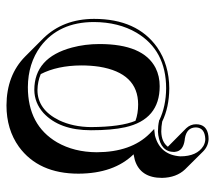

<svg xmlns="http://www.w3.org/2000/svg" viewBox="-56 -546 667 596"><g transform="rotate(90 278.0 -247.5)"><path d="M38.1 -205.1Q38.1 -338.9 126.5 -401.4Q180.2 -438.5 253.9 -439Q313 -438.5 356.9 -417Q372.1 -414.1 388.2 -414.1Q420.4 -415 435.1 -434.6L434.1 -435.5L377.4 -491.7Q365.2 -504.9 365.2 -522Q365.2 -556.2 401.9 -560.5Q406.7 -561 411.1 -561Q433.1 -560.1 449.2 -544.4L505.4 -487.8Q530.8 -460.9 531.7 -416.5Q531.7 -349.1 476.1 -332Q467.3 -329.6 458.5 -328.1Q518.1 -267.1 518.6 -157.2Q518.6 -33.2 435.1 27.8Q381.3 66.4 306.6 66.4Q212.9 65.9 154.8 8.3L98.1 -48.3Q38.6 -109.4 38.1 -205.1ZM303.7 -342.3Q206.1 -342.3 186.5 -221.2Q182.6 -194.8 182.6 -165.5Q183.1 -91.3 209.5 -40Q232.4 -30.3 258.8 -29.8Q319.8 -29.8 353 -97.2Q373.5 -140.6 374 -195.8Q373.5 -288.6 354.5 -334Q332 -342.3 303.7 -342.3ZM247.1 -409.2Q350.6 -409.2 374.5 -302.2Q383.8 -260.3 383.8 -195.8Q383.8 -98.1 330.1 -48.3Q298.8 -20.5 258.8 -20Q158.2 -20 127 -137.2Q116.2 -177.7 116.2 -222.2Q116.2 -358.4 190.4 -396.5Q215.8 -409.2 247.1 -409.2ZM47.9 -205.1Q47.9 -96.2 124 -39.1Q176.8 -0.5 250 0Q368.2 0 421.4 -90.8Q451.7 -143.6 452.1 -213.9Q451.7 -320.3 394.5 -377.9L379.9 -392.1L400.4 -394.5Q460.4 -410.2 464.8 -473.1Q464.8 -524.9 432.6 -544.9Q421.9 -550.8 411.1 -550.8Q376 -549.3 375 -522Q375 -492.7 409.7 -487.3Q412.1 -486.8 414.1 -486.8H414.6Q448.2 -481.9 450.7 -457.5Q450.7 -455.6 451.2 -454.1Q451.2 -413.1 398.9 -404.8Q392.6 -403.8 388.2 -403.8Q370.1 -403.8 355 -407.2H353.5L352.5 -408.2Q309.6 -428.7 253.9 -429.2Q135.7 -429.2 81.1 -337.4Q48.3 -281.7 47.9 -205.1Z"/></g></svg>

Font: Linux Biolinum Shadow O
Style: Regular
Weight: 400
Designer: Philipp H. Poll
Foundry: Philipp H. Poll
Version: Version 1.0.4